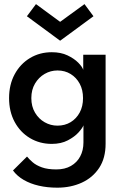

<svg xmlns="http://www.w3.org/2000/svg" viewBox="-20 -670 584 910"><path d="M251.5 219.5Q204.5 219.5 164.2 210.2Q124 201 92.5 182.8Q61 164.5 41.5 138L108 72Q118.5 85 135 99.2Q151.5 113.5 178.5 123.2Q205.5 133 247 133Q287.5 133 316.2 116.5Q345 100 360.2 71.2Q375.5 42.5 375.5 5V-7.5H480.5V11.5Q480.5 79.5 450 125.8Q419.5 172 367.5 195.8Q315.5 219.5 251.5 219.5ZM375.5 0V-76Q371.5 -64 352.8 -43Q334 -22 301.8 -5Q269.5 12 225.5 12Q168 12 122 -15.5Q76 -43 49.5 -92Q23 -141 23 -205Q23 -269 49.5 -318Q76 -367 122 -394.8Q168 -422.5 225.5 -422.5Q268.5 -422.5 300 -407.5Q331.5 -392.5 350.8 -373Q370 -353.5 374.5 -339V-410.5H480.5V0ZM128.5 -205Q128.5 -165.5 146 -136Q163.5 -106.5 191.8 -90.5Q220 -74.5 252.5 -74.5Q287.5 -74.5 314.8 -91Q342 -107.5 357.8 -136.8Q373.5 -166 373.5 -205Q373.5 -244 357.8 -273.2Q342 -302.5 314.8 -319.2Q287.5 -336 252.5 -336Q220 -336 191.8 -319.8Q163.5 -303.5 146 -274Q128.5 -244.5 128.5 -205ZM265 -477 107.5 -593 150.5 -650.5 265 -566.5 380.5 -650.5 423 -593Z"/></svg>

Font: League Spartan Medium
Style: Regular
Weight: 500
Foundry: The League of Moveable Type
Version: Version 2.002